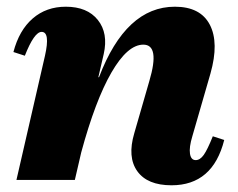

<svg xmlns="http://www.w3.org/2000/svg" viewBox="-20 -536 708 572"><path d="M29 0 114 -370Q130 -441 104 -441Q82 -441 54 -370L20 -381Q37 -446 77.5 -481Q118 -516 176 -516Q240 -516 271.5 -476.5Q303 -437 289 -375L273 -306H275Q355 -516 501 -516Q577 -516 605 -462.5Q633 -409 607 -317L553 -130Q543 -97 546 -78Q549 -59 563 -59Q576 -59 587 -74.5Q598 -90 614 -130L648 -119Q614 16 491 16Q419 16 389 -26Q359 -68 380 -139L425 -295Q457 -403 407 -403Q360 -403 312 -320Q264 -237 222 -82L203 0Z"/></svg>

Font: Platypi ExtraBold
Style: Italic
Weight: 800
Italic angle: -13°
Designer: David Sargent
Foundry: Bolt Cutter Type
Version: Version 1.200; ttfautohint (v1.8.4.7-5d5b)